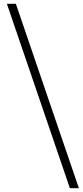

<svg xmlns="http://www.w3.org/2000/svg" viewBox="-20 -806 434 1003"><path d="M345 177 16 -786H63L392 177Z"/></svg>

Font: NotoSansHansLight
Style: Regular
Weight: 300
Designer: Ryoko NISHIZUKA  (kana & ideographs); Paul D. Hunt (Latin, Greek & Cyrillic); Wenlong ZHANG  (bopomofo); Sandoll Communi
Foundry: Adobe Systems Incorporated
Version: Version 1.00;December 8, 2021;FontCreator 13.0.0.2675 64-bit